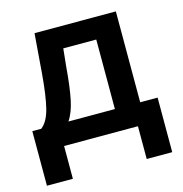

<svg xmlns="http://www.w3.org/2000/svg" viewBox="-102 -624 832 873"><g transform="rotate(-15 313.5 -187.5)"><path d="M12.7 -102.5H54.7Q85.9 -126.5 100.3 -184.3Q114.7 -242.2 123 -343.8L137.7 -530.3H520.5V-102.5H602.5V154.3H482.4V0H134.8V154.3H12.7ZM401.4 -102.5V-429.7H246.1L237.3 -343.8Q230 -252 218 -194.3Q206.1 -136.7 182.6 -102.5Z"/></g></svg>

Font: Pretendard SemiBold
Style: Regular
Weight: 600
Designer: Base glyphs from Inter by Rasmus Andersson; Hangeul glyphs from Noto Sans CJK(Source Han Sans) by Jang Soo-young and Kan
Foundry: Kil Hyung-jin
Version: Version 1.309